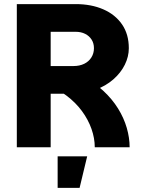

<svg xmlns="http://www.w3.org/2000/svg" viewBox="-20 -718 690 936"><path d="M181 -261V-396H338Q368 -396 390.5 -407Q413 -418 425.5 -438Q438 -458 438 -483Q438 -507 426.5 -525Q415 -543 395 -553Q375 -563 349 -563H181V-698H349Q425 -698 483.5 -672.5Q542 -647 575 -599Q608 -551 608 -483Q608 -442 588.5 -402.5Q569 -363 532.5 -331Q496 -299 444.5 -280Q393 -261 328 -261ZM62 0V-698H227V0ZM442 0Q442 -44 426 -89.5Q410 -135 379.5 -176.5Q349 -218 304 -252Q259 -286 200 -307L383 -344Q441 -315 484 -275Q527 -235 555.5 -189Q584 -143 598 -94.5Q612 -46 612 0ZM261 198V44H405L368 198Z"/></svg>

Font: Azeret Mono Thin
Style: Regular
Weight: 100
Designer: Martin Vácha
Foundry: Displaay
Version: Version 1.002